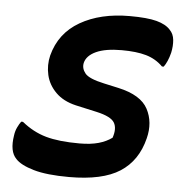

<svg xmlns="http://www.w3.org/2000/svg" viewBox="-45 -593 640 648"><g transform="rotate(5 275.0 -268.5)"><path d="M237 -105Q275 -105 301.5 -112.5Q328 -120 347 -134Q358 -166 346.5 -185.5Q335 -205 286 -216L214 -232Q171 -242 145.5 -267.5Q120 -293 112.5 -326Q105 -359 113 -392Q133 -469 201.5 -508.5Q270 -548 369 -548Q429 -548 460.5 -539.5Q492 -531 507 -514Q520 -501 522 -480.5Q524 -460 519 -437Q515 -421 509.5 -408.5Q504 -396 498 -388H492Q468 -412 435 -421.5Q402 -431 352 -431Q297 -431 265.5 -416.5Q234 -402 228 -377Q224 -358 237.5 -341.5Q251 -325 302 -314L352 -303Q429 -286 452.5 -241.5Q476 -197 462 -142Q443 -65 384 -27Q325 11 212 11Q136 11 91.5 -2Q47 -15 30 -34Q6 -58 15 -113Q17 -128 23 -140.5Q29 -153 35 -161H41Q79 -130 123 -117.5Q167 -105 237 -105Z"/></g></svg>

Font: Recursive Sn Csl St SmB
Style: Italic
Weight: 600
Italic angle: -15°
Version: Version 1.079;hotconv 1.0.112;makeotfexe 2.5.65598; ttfautoh